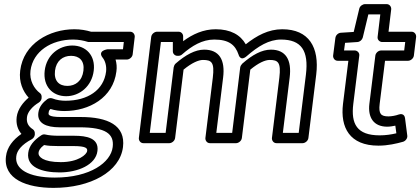

<svg xmlns="http://www.w3.org/2000/svg" viewBox="-20 -670 2040 932"><path d="M117 72C108 142 184 167 269 167C358 167 445 130 453 63C461 0 400 -11 341 -11H267C238 -11 218 -13 200 -17C193 -19 186 -17 180 -13C145 10 121 38 117 72ZM167 72C168 61 174 49 194 34C213 38 235 39 261 39H335C399 39 405 50 403 63C401 80 360 117 275 117C188 117 165 90 167 72ZM59 89C62 61 85 32 134 6C143 1 148 -8 149 -16V-20C150 -29 146 -38 140 -42C120 -55 107 -72 111 -102C114 -127 138 -154 168 -172C176 -177 181 -185 182 -193V-197C183 -205 180 -214 174 -218C146 -239 122 -279 128 -327C140 -421 229 -478 335 -478C362 -478 386 -473 405 -467C407 -466 410 -466 412 -466H581L577 -431H503C503 -431 450 -425 479 -389C490 -375 498 -351 495 -323C484 -232 405 -181 298 -181C278 -181 255 -184 235 -192C227 -195 217 -194 210 -189C190 -174 170 -154 166 -122C160 -72 203 -52 270 -52H366C494 -52 535 -20 527 44C518 118 419 192 246 192C117 192 51 150 59 89ZM9 89C-5 200 111 242 240 242C419 242 562 164 577 44C590 -62 503 -102 372 -102H276C211 -102 215 -116 216 -122C217 -132 219 -135 225 -141C247 -134 271 -131 292 -131C414 -131 529 -196 545 -323C548 -344 546 -363 541 -381H596C607 -381 622 -391 624 -406L634 -491C635 -502 627 -516 612 -516H422C399 -523 372 -528 341 -528C220 -528 94 -459 78 -327C71 -272 91 -227 119 -196C93 -174 66 -141 61 -102C57 -68 66 -41 84 -20C43 8 14 45 9 89ZM301 -203C366 -203 426 -251 435 -327C444 -401 397 -449 331 -449C266 -449 206 -403 197 -327C188 -251 235 -203 301 -203ZM307 -253C267 -253 241 -277 247 -327C253 -375 285 -399 325 -399C365 -399 391 -375 385 -327C379 -277 346 -253 307 -253Z M707 -25 761 -466H819V-421C819 -408 830 -399 841 -399H846C853 -399 860 -402 864 -406C912 -448 962 -478 1020 -478C1091 -478 1122 -452 1138 -405C1138 -405 1146 -370 1177 -397C1233 -446 1286 -478 1344 -478C1443 -478 1479 -424 1465 -308L1430 -25H1353L1386 -293C1397 -380 1367 -429 1295 -429C1251 -429 1205 -404 1156 -361C1151 -356 1147 -349 1146 -343L1107 -25H1030L1063 -293C1074 -380 1044 -429 971 -429C928 -429 881 -404 832 -361C827 -356 824 -349 823 -343L784 -25ZM654 0C653 11 661 25 676 25H802C813 25 828 15 830 0L871 -332C911 -365 944 -379 965 -379C1007 -379 1022 -368 1013 -293L977 0C976 11 984 25 999 25H1126C1137 25 1152 15 1154 0L1195 -332C1235 -365 1267 -379 1289 -379C1329 -379 1345 -368 1336 -293L1300 0C1299 11 1307 25 1322 25H1449C1460 25 1475 15 1477 0L1515 -308C1531 -440 1480 -528 1350 -528C1283 -528 1226 -497 1173 -455C1147 -501 1099 -528 1027 -528C967 -528 915 -504 869 -470V-494C869 -505 860 -516 847 -516H742C731 -516 716 -506 714 -491Z M1695 -166 1724 -400C1726 -415 1713 -425 1702 -425H1650L1655 -462L1715 -466C1728 -467 1738 -477 1741 -488L1768 -600H1826L1813 -491C1811 -476 1824 -466 1835 -466H1947L1942 -425H1830C1815 -425 1803 -411 1802 -400L1773 -166C1765 -99 1794 -55 1860 -55C1873 -55 1889 -58 1899 -60L1904 -23C1879 -17 1852 -13 1823 -13C1712 -13 1683 -69 1695 -166ZM1645 -166C1631 -51 1677 37 1817 37C1863 37 1905 27 1937 18C1949 14 1959 1 1957 -12L1946 -97C1943 -118 1925 -118 1915 -114C1902 -109 1880 -105 1866 -105C1829 -105 1817 -117 1823 -166L1849 -375H1961C1972 -375 1987 -385 1989 -400L2000 -491C2001 -502 1993 -516 1978 -516H1866L1879 -625C1880 -636 1872 -650 1857 -650H1752C1741 -650 1727 -641 1724 -628L1697 -515L1634 -511C1622 -510 1610 -500 1608 -486L1597 -400C1596 -389 1604 -375 1619 -375H1671Z"/></svg>

Font: Falling Sky
Style: ExtOuObl
Weight: 400
Designer: Paul D. Hunt
Foundry: Adobe Systems Incorporated
Version: Version 1.02